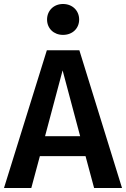

<svg xmlns="http://www.w3.org/2000/svg" viewBox="-25 -943 632 963"><path d="M291 -923C244 -923 211 -889 211 -845C211 -801 244 -768 291 -768C339 -768 372 -801 372 -845C372 -889 339 -923 291 -923ZM587 0 373 -691H210L-5 0H132L175 -160H404L447 0ZM289 -590 377 -260H201Z"/></svg>

Font: Fira Sans Medium
Style: Regular
Weight: 500
Designer: Carrois Corporate & Edenspiekermann AG
Foundry: Carrois Corporate GbR & Edenspiekermann AG
Version: Version 4.203